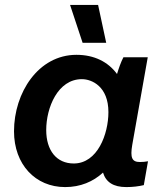

<svg xmlns="http://www.w3.org/2000/svg" viewBox="-20 -753 662 781"><path d="M494 8C520 8 544 5 565 0L582 -97C571 -95 561 -94 549 -94C517 -94 509 -111 518 -164L581 -520H482C472 -501 463 -475 456 -452C420 -501 364 -530 291 -530C136 -530 37 -376 37 -219C37 -84 124 8 245 8C307 8 359 -14 399 -51C411 -12 441 8 494 8ZM313 -431C354 -431 421 -401 421 -297C421 -208 377 -88 280 -88C210 -88 168 -141 168 -224C168 -315 215 -431 313 -431ZM316 -579H412L379 -733H265Z"/></svg>

Font: Fixel Text 20240404 SemiBold
Style: Italic
Weight: 600
Width: 4
Italic angle: -10°
Designer: AlfaBravo + MacPaw
Foundry: Kyrylo Tkachov, Marchela Mozhyna, Serhii Makarenko, Maria Weinstein, Zakhar Kryvoshyya
Version: Version 1.211;Glyphs 3.2 (3225)